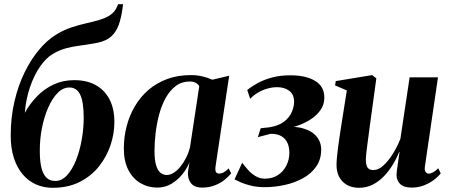

<svg xmlns="http://www.w3.org/2000/svg" viewBox="-20 -882 2138 914"><path d="M566 -862 563 -841Q557 -796.5 545 -763.2Q533 -730 509.8 -708.8Q486.5 -687.5 444.5 -678.5Q434.5 -676.5 423 -674.5Q411.5 -672.5 399 -670.5Q378.5 -667 350.8 -663.5Q323 -660 292 -651.5Q261 -643 230.5 -624.5Q199.5 -606.5 171 -565.5Q142.5 -524.5 123 -467.8Q103.5 -411 98 -345Q122.5 -389 157 -424.2Q191.5 -459.5 235.8 -480Q280 -500.5 333.5 -500.5Q393 -500.5 435.5 -477Q478 -453.5 501.2 -409.2Q524.5 -365 524.5 -301Q524.5 -245 505.8 -189.8Q487 -134.5 450.2 -88.8Q413.5 -43 358.5 -15.5Q303.5 12 231 12Q187 12 150.5 -4.5Q114 -21 87.2 -53Q60.5 -85 45.8 -131Q31 -177 31 -236Q31 -323 48.8 -399Q66.5 -475 97 -537.2Q127.5 -599.5 166 -645.2Q204.5 -691 246 -716.5Q282 -739 319 -751.2Q356 -763.5 390.8 -771.2Q425.5 -779 455 -787.8Q484.5 -796.5 506.2 -811.5Q528 -826.5 539 -854L542 -862ZM310.5 -465.5Q280 -465.5 254.5 -439.8Q229 -414 209.8 -370.5Q190.5 -327 179.8 -273Q169 -219 169.5 -161.5Q169.5 -115 177.2 -83.5Q185 -52 201.2 -36.2Q217.5 -20.5 243 -20.5Q274 -20.5 299 -47.5Q324 -74.5 341.8 -119Q359.5 -163.5 369 -216.8Q378.5 -270 378.5 -322.5Q378 -399.5 361.2 -432.5Q344.5 -465.5 310.5 -465.5Z M1006 -89.5Q1003.5 -69.5 1008.5 -62.5Q1013.5 -55.5 1023 -55.5Q1033.5 -55.5 1044.5 -61.2Q1055.5 -67 1068.5 -80.5L1080.5 -57Q1069 -42 1049.5 -26.2Q1030 -10.5 1003 0.2Q976 11 942.5 11Q904 11 888 -11.5Q872 -34 875 -65L882 -109.5Q871 -81 848.8 -53.2Q826.5 -25.5 796.2 -7.2Q766 11 729 11Q685 11 648.8 -10.2Q612.5 -31.5 591 -73Q569.5 -114.5 569.5 -175Q569.5 -229.5 582.8 -280.8Q596 -332 622 -376.2Q648 -420.5 686.5 -453.8Q725 -487 775.8 -505.8Q826.5 -524.5 889 -524.5Q918.5 -524.5 944 -518.2Q969.5 -512 991 -502.5L1071 -521.5ZM928.5 -471.5Q924.5 -480 913.2 -487Q902 -494 883.5 -494Q845.5 -494 817.5 -473.2Q789.5 -452.5 769.8 -417.5Q750 -382.5 738.2 -339.2Q726.5 -296 721 -250.5Q715.5 -205 715.5 -164Q715.5 -120 723.2 -94.8Q731 -69.5 744.2 -59.2Q757.5 -49 773.5 -49Q789.5 -49 806 -59Q822.5 -69 837.5 -87Q852.5 -105 865 -129.2Q877.5 -153.5 884.5 -181Z M1240.5 9Q1204.5 9 1175.5 2Q1146.5 -5 1126.2 -14Q1106 -23 1096.5 -28L1133 -107.5Q1145 -91 1160.8 -73.2Q1176.5 -55.5 1196.8 -43.5Q1217 -31.5 1240.5 -31.5Q1277.5 -31.5 1303.5 -48.8Q1329.5 -66 1343.5 -94.2Q1357.5 -122.5 1357.5 -155Q1357.5 -182 1348 -202.5Q1338.5 -223 1318.8 -234.2Q1299 -245.5 1268 -245L1207.5 -229L1221 -271.5L1262.5 -276Q1308 -283.5 1333.5 -303.8Q1359 -324 1369.5 -349.8Q1380 -375.5 1380 -397.5Q1380 -432 1357.2 -449.5Q1334.5 -467 1299 -467Q1276.5 -467 1252.8 -460.2Q1229 -453.5 1207.8 -441Q1186.5 -428.5 1171 -411.5L1157 -453.5Q1179 -471.5 1208.8 -487.5Q1238.5 -503.5 1276.8 -513.5Q1315 -523.5 1362 -523.5Q1436.5 -523.5 1480.2 -497Q1524 -470.5 1524 -417.5Q1524 -384 1505.5 -357.8Q1487 -331.5 1456.5 -312.2Q1426 -293 1389.5 -281.2Q1353 -269.5 1317.5 -265L1314 -274Q1378 -283.5 1421.5 -271.2Q1465 -259 1487 -232.2Q1509 -205.5 1509 -170Q1509 -123 1485.2 -89Q1461.5 -55 1422.2 -33.5Q1383 -12 1335.5 -1.5Q1288 9 1240.5 9Z M1689.5 12Q1655.5 12 1631.5 -1.8Q1607.5 -15.5 1594.8 -39.8Q1582 -64 1582 -96.5Q1582 -111 1584 -133Q1586 -155 1589.2 -179.8Q1592.5 -204.5 1596 -227.8Q1599.5 -251 1602 -268L1631 -451.5L1575 -475.5L1578.5 -496L1751.5 -524.5L1771.5 -509L1740.5 -282.5Q1738 -263 1734.8 -239Q1731.5 -215 1728.5 -191.8Q1725.5 -168.5 1723.5 -150.2Q1721.5 -132 1721.5 -123.5Q1721.5 -106.5 1724.8 -95.2Q1728 -84 1736 -78.2Q1744 -72.5 1758 -72.5Q1781.5 -72.5 1805.2 -94.2Q1829 -116 1850.2 -150Q1871.5 -184 1886 -221L1930 -514H2065L2002.5 -88Q2000.5 -71.5 2006 -63.5Q2011.5 -55.5 2020.5 -55.5Q2030 -55.5 2042 -61.8Q2054 -68 2066 -81L2078 -57Q2065.5 -40.5 2044.8 -25Q2024 -9.5 1997.2 0.8Q1970.5 11 1940.5 11Q1902 11 1885 -6Q1868 -23 1867.5 -49.5Q1867.5 -54.5 1869 -66.8Q1870.5 -79 1872.8 -95Q1875 -111 1877.5 -127.8Q1880 -144.5 1882 -158.5L1880.5 -159Q1867 -126 1848.2 -95.5Q1829.5 -65 1805.5 -40.8Q1781.5 -16.5 1752.5 -2.2Q1723.5 12 1689.5 12Z"/></svg>

Font: Merriweather 120pt
Style: Bold Italic
Weight: 700
Italic angle: -7.8°
Version: Version 2.101